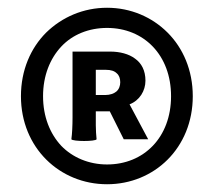

<svg xmlns="http://www.w3.org/2000/svg" viewBox="-20 -831 553 495"><path d="M99 -747C59 -707 34 -650 34 -583C34 -450 134 -356 256 -356C378 -356 477 -450 477 -583C477 -650 452 -707 412 -747C372 -787 317 -811 256 -811C195 -811 140 -787 99 -747ZM138 -711C167 -742 209 -759 256 -759C351 -759 421 -689 421 -583C421 -477 351 -407 256 -407C209 -407 167 -425 138 -455C109 -486 91 -530 91 -583C91 -636 109 -680 138 -711ZM328 -680C312 -692 289 -698 264 -698H167V-585V-528C167 -508 166 -486 164 -472C167 -466 227 -466 229 -472C228 -481 227 -496 227 -508V-544H263L299 -472H362L314 -562C340 -572 355 -597 355 -623C355 -649 345 -668 328 -680ZM281 -642C287 -637 290 -629 290 -619C290 -610 287 -601 280 -595C274 -590 264 -586 251 -586H227V-651H253C266 -651 275 -648 281 -642Z"/></svg>

Font: GenSekiGothic2 TW B
Style: Regular
Weight: 700
Version: Version 2.100;PS 2.1;hotconv 16.6.51;makeotf.lib2.5.65220 DE